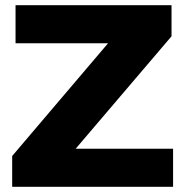

<svg xmlns="http://www.w3.org/2000/svg" viewBox="-20 -721 716 741"><path d="M648 0H27V-119L397 -554H40V-701H642V-581L272 -147H648Z"/></svg>

Font: Argentum Novus
Style: Bold
Weight: 700
Designer: Julieta Ulanovsky (font) & Cristiano Sobral (main changes)
Foundry: Julieta Ulanovsky (font) & Cristiano Sobral (main changes)
Version: Version 3.00;November 27, 2020;FontCreator 13.0.0.2655 64-bi